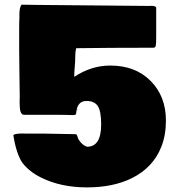

<svg xmlns="http://www.w3.org/2000/svg" viewBox="-20 -772 757 821"><path d="M171.4 -200.7 305.7 -198.2Q310.1 -194.8 314.9 -177.2Q331.1 -150.9 352.1 -144.5Q412.6 -144.5 412.6 -239.7Q412.6 -296.4 398.2 -318.4Q383.8 -340.3 350.1 -340.3Q316.4 -340.3 308.1 -304.7V-304.2Q307.1 -300.8 306.6 -295.2Q306.2 -289.6 305.2 -285.2Q304.2 -280.8 295.4 -279.8Q260.7 -281.2 194.3 -281.2H82Q64 -281.2 64 -328.6V-349.1L64.5 -356L63 -463.4Q62 -528.8 62 -560.1V-653.8Q62 -680.2 63 -694.3V-711.9Q63 -738.8 71.8 -752Q95.7 -751 138.2 -751L618.7 -746.6L626 -747.1Q644 -747.1 647.9 -740.2V-614.3Q647.9 -586.9 646.2 -577.4Q644.5 -567.9 635.7 -567.9H626.5Q446.3 -567.9 305.7 -565.9Q301.8 -550.3 301.8 -532.2Q301.8 -514.2 301.3 -509.8L297.9 -462.9Q297.9 -460.9 297.6 -452.9Q297.4 -444.8 297.4 -443.4Q370.6 -491.7 451.2 -491.7Q559.1 -491.7 624.3 -425.8Q689.5 -359.9 689.5 -256.3Q689.5 -194.3 669.9 -144.5Q634.8 -55.2 543 -9.8Q463.4 29.3 351.8 29.3Q240.2 29.3 155.8 -12.7Q106 -37.1 75.7 -75.7Q49.3 -115.7 37.1 -193.4Q40.5 -201.2 78.6 -201.2L89.8 -200.7ZM308.6 -305.2 316.9 -300.8 308.1 -304.2Q308.1 -304.7 308.3 -304.7Q308.6 -304.7 308.6 -305.2Z"/></svg>

Font: Bowlby One
Style: Regular
Weight: 400
Designer: vernon adams
Foundry: vernon adams
Version: Version 1.000